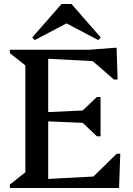

<svg xmlns="http://www.w3.org/2000/svg" viewBox="-20 -938 663 958"><path d="M29.3 0V-17.4L106.5 -78.2V-611.8L29.3 -672.6V-690H220.5V0ZM195.3 0V-43.9L535.4 -61.9V0ZM430.7 0V-42.1L562.1 -170.8H580.1L574.1 0ZM450.4 -322.6 187.9 -333.8V-377.2L450.4 -389.4ZM463.7 -257.9 380.4 -336.6V-375.4L463.7 -454.1H481.7V-257.9ZM535.4 -628.1 195.3 -646.1V-690H535.4ZM548.7 -541 428.2 -645.5V-690L549.1 -699.4H561.8L566.7 -541ZM153.3 -738 140.8 -750.9 286.9 -918H336.7L482.8 -750.9L470.3 -738L305.8 -824.5H317.8Z"/></svg>

Font: Platypi Light
Style: Regular
Weight: 300
Designer: David Sargent
Foundry: Bolt Cutter Type
Version: Version 1.200